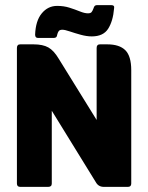

<svg xmlns="http://www.w3.org/2000/svg" viewBox="-20 -729 577 749"><path d="M128 -581Q117 -581 117 -594Q119 -648 143 -677Q167 -706 203 -706Q229 -706 251 -699Q273 -692 291.5 -684.5Q310 -677 323 -677Q333 -677 337 -681.5Q341 -686 345 -697Q348 -709 358 -709H414Q428 -709 425 -696Q421 -647 402 -617Q383 -587 338 -587Q318 -587 294.5 -593.5Q271 -600 252 -606.5Q233 -613 223 -613Q213 -613 209 -607.5Q205 -602 203 -593Q202 -581 190 -581ZM182 -297V-13Q182 0 168 0H59Q46 0 46 -13V-542Q46 -556 59 -556H111Q147 -556 168.5 -544Q190 -532 209 -500L357 -261V-542Q357 -556 370 -556H398Q446 -556 469 -533Q492 -510 492 -455V-13Q492 0 479 0H385Q364 0 354 -18Z"/></svg>

Font: Zain Black
Style: Regular
Weight: 900
Designer: Zain,Boutros
Foundry: Mobile Telecommunications Company (Zain), 2024
Version: Version 1.50; ttfautohint (v1.8.4)